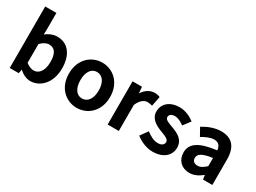

<svg xmlns="http://www.w3.org/2000/svg" viewBox="-41 -1289 2524 1890"><g transform="rotate(30 1220.5 -344.0)"><path d="M73 0H175L184 -45C224 -9 268 11 311 11C420 11 522 -85 522 -254C522 -405 450 -502 326 -502C281 -502 236 -483 198 -453L200 -515V-699H73ZM200 -346C234 -379 264 -395 296 -395C362 -395 391 -342 391 -252C391 -149 346 -96 288 -96C262 -96 231 -107 200 -132Z M838 11C961 11 1072 -82 1072 -245C1072 -409 961 -502 838 -502C716 -502 605 -409 605 -245C605 -82 716 11 838 11ZM838 -396C903 -396 943 -336 943 -245C943 -155 903 -95 838 -95C773 -95 735 -155 735 -245C735 -336 773 -396 838 -396Z M1186 -491V0H1313V-296C1341 -363 1382 -388 1417 -388C1436 -388 1452 -384 1472 -379L1494 -490C1475 -498 1457 -502 1432 -502C1383 -502 1334 -474 1299 -419L1293 -491Z M1700 11C1825 11 1893 -57 1893 -143C1893 -237 1818 -270 1751 -295L1743 -298C1697 -315 1658 -328 1658 -358C1658 -383 1678 -403 1720 -403C1755 -403 1790 -384 1826 -359L1887 -439C1843 -472 1785 -502 1718 -502C1606 -502 1537 -440 1537 -352C1537 -269 1610 -231 1675 -206L1683 -203C1728 -186 1772 -170 1772 -138C1772 -110 1749 -88 1704 -88C1658 -88 1616 -111 1571 -145L1510 -61C1560 -20 1633 11 1700 11Z M1970 -136C1970 -48 2030 11 2118 11C2174 11 2220 -14 2263 -49L2270 0H2376V-290C2376 -427 2315 -502 2191 -502C2114 -502 2042 -471 1985 -436L2034 -348C2079 -374 2125 -397 2170 -397C2225 -397 2244 -361 2248 -319C2056 -296 1970 -240 1970 -136ZM2249 -233V-140C2216 -110 2188 -91 2154 -91C2119 -91 2093 -108 2093 -144C2093 -187 2128 -217 2249 -233Z"/></g></svg>

Font: Source Sans Pro SemBd
Style: Regular
Weight: 700
Designer: Paul D. Hunt
Foundry: Adobe Systems Incorporated
Version: Version 2.020;PS 2.0;hotconv 1.0.86;makeotf.lib2.5.63406